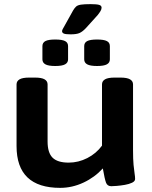

<svg xmlns="http://www.w3.org/2000/svg" viewBox="-20 -900 733 928"><path d="M271 8Q60 8 60 -194V-492Q60 -508 74.5 -516.5Q89 -525 121 -525H149Q181 -525 195.5 -516.5Q210 -508 210 -492V-216Q210 -162 234 -138Q258 -114 312 -114Q359 -114 402 -136Q445 -158 473 -196V-492Q473 -508 487.5 -516.5Q502 -525 534 -525H562Q594 -525 608.5 -516.5Q623 -508 623 -492V-174Q623 -130 625.5 -103.5Q628 -77 630.5 -61.5Q633 -46 633 -35Q633 -24 618.5 -17Q604 -10 583.5 -6.5Q563 -3 544.5 -1.5Q526 0 518 0Q499 0 492.5 -17Q486 -34 477 -86Q438 -43 383.5 -17.5Q329 8 271 8ZM449 -581Q416 -581 401.5 -589Q387 -597 387 -613V-677Q387 -694 401.5 -701.5Q416 -709 449 -709Q482 -709 496.5 -701.5Q511 -694 511 -677V-613Q511 -597 496.5 -589Q482 -581 449 -581ZM247 -581Q214 -581 199.5 -589Q185 -597 185 -613V-677Q185 -694 199.5 -701.5Q214 -709 247 -709Q280 -709 294.5 -701.5Q309 -694 309 -677V-613Q309 -597 294.5 -589Q280 -581 247 -581ZM321 -734Q296 -734 288 -738Q280 -742 280 -749Q280 -754 283.5 -760Q287 -766 293 -777L333 -849Q340 -861 347.5 -868Q355 -875 371 -877.5Q387 -880 418 -880Q447 -880 459 -876.5Q471 -873 471 -863Q471 -855 465.5 -846Q460 -837 452 -827L395 -764Q379 -747 364.5 -740.5Q350 -734 321 -734Z"/></svg>

Font: Asap Expanded
Style: Bold
Weight: 700
Width: 7
Designer: Pablo Cosgaya
Foundry: Omnibus-Type
Version: Version 3.001; ttfautohint (v1.8.4.7-5d5b)